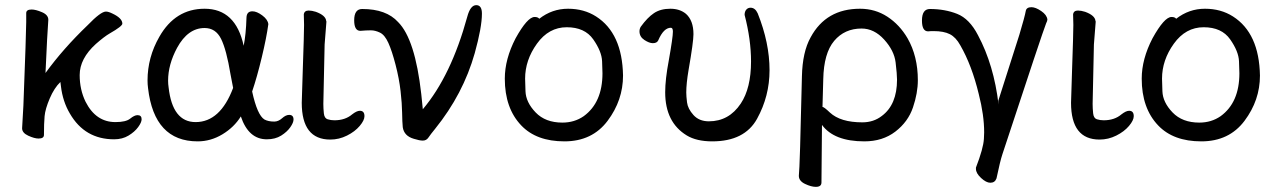

<svg xmlns="http://www.w3.org/2000/svg" viewBox="-20 -526 4976 747"><path d="M424 16Q310 16 252 -84Q224 -131 217 -191L215 -207Q191 -184 173.5 -143Q156 -102 153.5 -74Q151 -46 151 -1Q151 13 130 13Q114 13 90 2Q66 -9 66 -27L71 -115Q82 -403 82 -440V-475Q82 -489 103 -489Q119 -489 143.5 -478.5Q168 -468 168 -449Q164 -398 157 -242Q226 -337 321 -428Q372 -481 392 -481Q402 -481 418 -473Q456 -455 456 -434Q456 -424 407 -396Q386 -384 353 -355Q290 -298 290 -234Q290 -177 313 -130Q353 -51 429 -51Q470 -51 486.5 -64.5Q503 -78 515 -78Q531 -78 531 -62Q531 -50 517.5 -31.5Q504 -13 480 1.5Q456 16 424 16Z M741 -51Q837 -51 887 -184L877 -236Q861 -333 840 -375Q819 -417 776 -417Q711 -417 669 -340Q634 -275 634 -212Q634 -199 636 -186Q651 -51 741 -51ZM749 24Q580 24 556 -183Q554 -198 554 -213Q554 -303 600 -383Q662 -492 776 -492Q897 -492 928 -348Q937 -391 939 -458Q940 -482 962 -482Q979 -482 1000.5 -466Q1022 -450 1024 -432Q1017 -380 998.5 -303Q980 -226 961 -170Q981 -78 1009 -61Q1024 -53 1047 -53Q1063 -53 1077.5 -66Q1092 -79 1105 -79Q1122 -79 1122 -61Q1122 -49 1109.5 -31Q1097 -13 1074 1.5Q1051 16 1018 16Q947 16 917 -73Q891 -31 845.5 -3.5Q800 24 749 24Z M1265 17Q1154 17 1154 -126L1158 -254Q1163 -397 1163 -429L1162 -470Q1164 -485 1181 -485Q1193 -485 1209 -480Q1247 -466 1249 -445L1250 -442L1243 -353L1238 -122Q1238 -104 1240 -85Q1242 -66 1254.5 -62Q1267 -58 1281 -58Q1323 -58 1350 -81Q1368 -95 1380 -95Q1398 -95 1398 -74Q1398 -58 1379.5 -36Q1361 -14 1330 1.5Q1299 17 1265 17Z M1625 21Q1612 21 1590 14Q1552 3 1547 -31Q1545 -51 1544.5 -87Q1544 -123 1538.5 -171.5Q1533 -220 1519 -274Q1505 -328 1491 -359Q1477 -390 1458.5 -399Q1440 -408 1423 -408Q1404 -408 1382 -406Q1358 -406 1358 -447Q1358 -491 1389 -491Q1483 -491 1529 -440Q1595 -374 1619 -160L1625 -101Q1735 -231 1798 -461Q1810 -506 1833 -506Q1855 -506 1855 -473Q1855 -420 1827 -319Q1782 -160 1673 -25Q1655 -3 1647 9Q1639 21 1625 21Z M2168 -49Q2215 -49 2251 -74Q2324 -127 2324 -241Q2324 -249 2322.5 -287.5Q2321 -326 2288 -373Q2255 -420 2185 -420Q2115 -420 2069 -356Q2023 -292 2023 -220Q2023 -214 2024.5 -171Q2026 -128 2064 -88.5Q2102 -49 2168 -49ZM2176 24Q2067 24 2008 -38Q1944 -105 1944 -220Q1944 -296 1986 -377Q2032 -460 2060 -460Q2073 -460 2078 -453Q2128 -492 2190 -492Q2252 -492 2299 -462Q2401 -397 2404 -232Q2404 -136 2344 -56Q2284 24 2176 24Z M2751 24Q2690 24 2652 1Q2568 -50 2568 -167Q2568 -217 2582 -291Q2598 -381 2598 -403Q2598 -418 2590 -418Q2562 -418 2541 -369Q2536 -358 2520 -358Q2506 -358 2487 -370.5Q2468 -383 2468 -404Q2468 -414 2473 -422Q2499 -458 2524.5 -475Q2550 -492 2588 -492Q2625 -492 2649 -472Q2678 -446 2678 -393Q2678 -363 2659 -254Q2650 -201 2650 -166Q2650 -152 2653 -127.5Q2656 -103 2678 -78.5Q2700 -54 2738 -54Q2816 -54 2862 -123Q2902 -183 2902 -287Q2902 -372 2877 -468Q2877 -481 2883.5 -488.5Q2890 -496 2900 -496Q2918 -496 2928 -474Q2974 -359 2974 -253Q2974 -152 2925.5 -64Q2877 24 2751 24Z M3335 -50Q3379 -50 3411 -75Q3470 -119 3470 -216Q3470 -237 3464.5 -283Q3459 -329 3420 -372Q3381 -415 3332 -415Q3266 -415 3225.5 -367Q3185 -319 3183 -218L3180 -110Q3186 -110 3209 -88Q3250 -50 3335 -50ZM3154 201Q3136 201 3112 189.5Q3088 178 3088 158Q3092 127 3100 -229Q3102 -324 3134 -381Q3194 -492 3326 -492Q3385 -492 3432.5 -461Q3480 -430 3511 -377Q3551 -307 3551 -214Q3551 -164 3532 -108Q3513 -52 3463.5 -14Q3414 24 3343 24Q3225 24 3178 -40L3176 184Q3176 201 3154 201Z M3833 185Q3817 185 3797 166.5Q3777 148 3777 131V126Q3806 51 3808 14L3809 -11Q3809 -78 3788 -160Q3761 -272 3716 -350Q3699 -381 3675.5 -393Q3652 -405 3612 -405Q3599 -405 3591 -404Q3567 -404 3567 -446Q3567 -491 3598 -491Q3656 -491 3704 -472Q3752 -453 3785 -389Q3847 -273 3865 -119L3864 -134L3946 -391Q3967 -461 3971 -484Q3974 -498 3993 -498Q4009 -498 4031 -483Q4053 -468 4055 -450Q4055 -445 4050 -435Q4038 -406 3880 74Q3871 101 3857 168Q3851 185 3833 185Z M4258 17Q4147 17 4147 -126L4151 -254Q4156 -397 4156 -429L4155 -470Q4157 -485 4174 -485Q4186 -485 4202 -480Q4240 -466 4242 -445L4243 -442L4236 -353L4231 -122Q4231 -104 4233 -85Q4235 -66 4247.5 -62Q4260 -58 4274 -58Q4316 -58 4343 -81Q4361 -95 4373 -95Q4391 -95 4391 -74Q4391 -58 4372.5 -36Q4354 -14 4323 1.5Q4292 17 4258 17Z M4646 -49Q4693 -49 4729 -74Q4802 -127 4802 -241Q4802 -249 4800.5 -287.5Q4799 -326 4766 -373Q4733 -420 4663 -420Q4593 -420 4547 -356Q4501 -292 4501 -220Q4501 -214 4502.5 -171Q4504 -128 4542 -88.5Q4580 -49 4646 -49ZM4654 24Q4545 24 4486 -38Q4422 -105 4422 -220Q4422 -296 4464 -377Q4510 -460 4538 -460Q4551 -460 4556 -453Q4606 -492 4668 -492Q4730 -492 4777 -462Q4879 -397 4882 -232Q4882 -136 4822 -56Q4762 24 4654 24Z"/></svg>

Font: LXGW WenKai Medium
Style: Regular
Weight: 500
Designer: LXGW / Fontworks Inc.
Foundry: LXGW / Fontworks Inc.
Version: Version 1.501; October 10, 2024